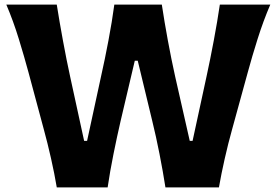

<svg xmlns="http://www.w3.org/2000/svg" viewBox="-20 -809 1193 829"><path d="M225.1 0Q215.3 -58.6 200.2 -125.5Q185.1 -192.4 169.4 -249.5L103 -496.6Q85.4 -562 61.3 -640.6Q37.1 -719.2 7.3 -789.1H225.1Q236.8 -714.8 252 -632.6Q267.1 -550.3 283.2 -476.6L343.3 -200.7H356L416.5 -480Q432.6 -551.3 448.2 -633.8Q463.9 -716.3 473.6 -789.1H678.7Q689.9 -714.8 704.8 -634Q719.7 -553.2 736.3 -478.5L799.3 -200.7H811.5L872.1 -480.5Q887.7 -552.2 903.1 -634.3Q918.5 -716.3 929.2 -789.1H1147Q1116.7 -718.3 1092.3 -640.9Q1067.9 -563.5 1050.3 -498.5L981.9 -249.5Q965.3 -190.4 950.2 -123.5Q935.1 -56.6 925.3 0H694.3Q683.6 -68.4 668.7 -144.3Q653.8 -220.2 637.2 -287.6L574.7 -546.9H562L501 -287.6Q485.4 -220.2 470 -143.8Q454.6 -67.4 444.8 0Z"/></svg>

Font: Pinar-DS3-FD Bold
Style: Regular
Weight: 700
Designer: Amin Abedi
Version: Version 3.000